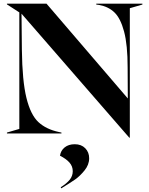

<svg xmlns="http://www.w3.org/2000/svg" viewBox="-20 -732 818 1053"><path d="M98 -657 100 -459Q102 -288 125 -195Q148 -102 190.5 -62.5Q233 -23 303 -8L317 -5V0H18V-5L86 -25V-664L18 -708V-712H235L681 -192L680 -361Q680 -486 660.5 -559Q641 -632 607.5 -664Q574 -696 523 -705L508 -707V-712H761V-707L692 -687V23H689ZM379 207Q379 180 361 159.5Q343 139 309 122Q313 94 334.5 76.5Q356 59 390 59Q426 59 447.5 81Q469 103 469 136Q469 172 443 203.5Q417 235 392.5 252Q368 269 316 301L313 295Q346 274 362.5 253.5Q379 233 379 207Z"/></svg>

Font: Nyght Serif Medium
Style: Regular
Weight: 500
Designer: Maksym Kobuzan
Version: Version 0.410